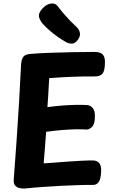

<svg xmlns="http://www.w3.org/2000/svg" viewBox="-20 -1078 663 1113"><path d="M121.3 15Q110.3 15 95.1 12.6Q79.8 10.2 68.9 -1.1Q58 -12.4 59.6 -37.1Q67.8 -143.7 75.7 -256.8Q83.6 -370 90.4 -483.6Q97.3 -597.1 102.3 -705.2Q104.3 -735.4 116 -749.7Q127.7 -764 159.9 -765.8Q207.2 -769.8 268.4 -771.9Q329.7 -774 396.9 -775.5Q464.1 -777 529.2 -777Q559.7 -777 574.1 -763.6Q588.4 -750.1 588.4 -718.9Q588.4 -669.3 574.8 -652.2Q561.2 -635 533.1 -635Q486.7 -635 452.2 -634.5Q417.7 -634 388.3 -632.5Q359 -631 330.2 -629.5Q301.4 -628 265.4 -625Q263.4 -591.4 261.8 -565.8Q260.2 -540.1 259 -515.3Q257.8 -490.6 254.8 -457Q298.8 -463 338.8 -466Q378.8 -469 415.3 -470Q451.8 -471 482.8 -469Q499.8 -469 514.9 -454.8Q530 -440.6 530.2 -406Q530.4 -359.6 514.2 -343.3Q498 -327 482 -327Q457 -329 421.6 -328.5Q386.2 -328 342.8 -324.5Q299.4 -321 247.4 -314Q243.4 -263.9 240.4 -220.4Q237.3 -177 233.1 -131Q268.1 -133 304.4 -136Q340.7 -139 377.3 -141.5Q414 -144 449.6 -146Q485.2 -148 517.7 -148Q541.6 -148 554.7 -133.3Q567.8 -118.6 566.2 -83.7Q564.7 -39.8 552.3 -22.9Q540 -6 520 -6Q500 -6 479.5 -6Q459 -6 439 -5Q392 -4 335.8 -1Q279.7 2 224 6Q168.3 10 121.3 15ZM365.9 -832.2Q342.3 -844.7 314.7 -864.4Q287 -884.1 262.6 -905.7Q238.2 -927.3 224.8 -943.6Q209.4 -963.7 205.7 -982.1Q201.9 -1000.6 225.6 -1028.1Q248.7 -1053.8 275.3 -1057.3Q302 -1060.8 315.7 -1040.8Q328.2 -1023.4 357.1 -989.8Q386 -956.2 424.2 -921.1Q438.2 -908.8 442.8 -888.9Q447.3 -869 431.9 -848.4Q416.6 -825.9 398.2 -825.3Q379.9 -824.8 365.9 -832.2Z"/></svg>

Font: Playpen Sans Arabic
Style: Regular
Weight: 400
Designer: Azza Alameddine, Laura Meseguer, Veronika Burian, José Scaglione
Foundry: TypeTogether
Version: Version 2.000